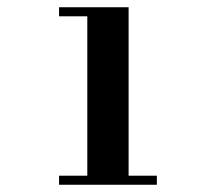

<svg xmlns="http://www.w3.org/2000/svg" viewBox="-20 -510 596 530"><path d="M143 0V-25H221V-465H143V-490H335V-25H413V0Z"/></svg>

Font: Justus
Style: Oldstyle
Weight: 500
Version: Version 001.000